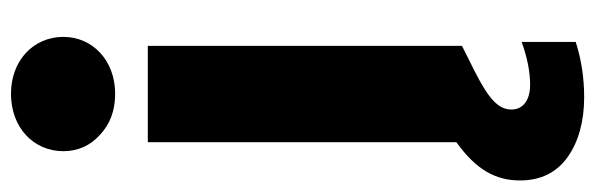

<svg xmlns="http://www.w3.org/2000/svg" viewBox="-384 -462 1058 341"><g transform="rotate(-90 144.5 -292.0)"><path d="M36 188C63 207 99 217 142 217C176 217 209 212 240 202V106C212 116 187 121 164 121C136 121 120 108 120 88C120 65 138 48 187 23L233 0V-558H62V-10C13 25 -6 60 -6 103C-6 140 8 168 36 188ZM75 -643C94 -625 118 -616 148 -616C207 -616 249 -656 249 -708C249 -761 207 -801 148 -801C88 -801 46 -761 46 -708C46 -682 56 -660 75 -643Z"/></g></svg>

Font: Poppins
Style: Bold
Weight: 700
Designer: Ninad Kale (Devanagari), Jonny Pinhorn (Latin)
Foundry: Indian Type Foundry
Version: 4.004